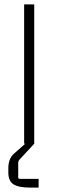

<svg xmlns="http://www.w3.org/2000/svg" viewBox="-20 -655 266 875"><path d="M156 200H119Q65 200 41.5 185Q18 170 18 131V111Q18 68 44 45L95 0H90V-635H136V0L71 70Q63 78 63 87V153Q63 160 70 160H156Z"/></svg>

Font: Gemunu Libre ExtraLight
Style: Regular
Weight: 200
Designer: Puspanada Ekanayake, Sola Matas, Pathum Egodawatta, Kosala Senevirathne
Foundry: mooniak
Version: Version 1.100